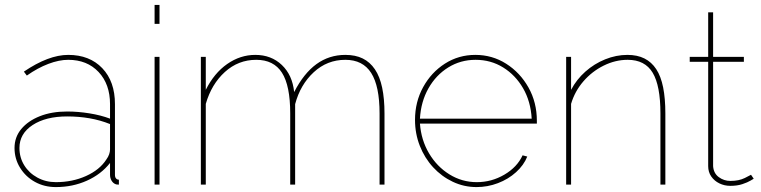

<svg xmlns="http://www.w3.org/2000/svg" viewBox="-20 -750 3091 780"><path d="M39 -149Q39 -193 66.5 -226Q94 -259 142 -278Q190 -297 253 -297Q297 -297 343.5 -289.5Q390 -282 427 -268V-327Q427 -408 380.5 -457.5Q334 -507 257 -507Q220 -507 176.5 -490.5Q133 -474 89 -443L77 -459Q127 -493 172 -510Q217 -527 257 -527Q344 -527 395.5 -473Q447 -419 447 -327V-40Q447 -30 451.5 -25Q456 -20 463 -20V0Q457 0 454 -0.5Q451 -1 449 -2Q439 -6 433 -16.5Q427 -27 427 -40V-88Q391 -42 333 -16Q275 10 207 10Q160 10 122 -11Q84 -32 61.5 -68.5Q39 -105 39 -149ZM412 -102Q420 -113 423.5 -123.5Q427 -134 427 -143V-246Q387 -262 343.5 -269.5Q300 -277 253 -277Q166 -277 112.5 -242Q59 -207 59 -149Q59 -110 78.5 -78.5Q98 -47 132 -28.5Q166 -10 207 -10Q274 -10 329.5 -35Q385 -60 412 -102Z M608 0V-519H628V0ZM608 -653V-730H628V-653Z M1542 0H1522V-289Q1522 -400 1488 -453.5Q1454 -507 1383 -507Q1309 -507 1254.5 -456.5Q1200 -406 1179 -327V0H1159V-289Q1159 -402 1125.5 -454.5Q1092 -507 1021 -507Q948 -507 893.5 -457.5Q839 -408 816 -328V0H796V-519H816V-385Q850 -453 903 -490Q956 -527 1017 -527Q1082 -527 1125 -486Q1168 -445 1175 -376Q1214 -452 1265.5 -489.5Q1317 -527 1383 -527Q1424 -527 1453.5 -512.5Q1483 -498 1503 -468.5Q1523 -439 1532.5 -394Q1542 -349 1542 -289Z M1916 10Q1865 10 1819.5 -11.5Q1774 -33 1739.5 -70.5Q1705 -108 1685.5 -157.5Q1666 -207 1666 -263Q1666 -336 1699 -396Q1732 -456 1787.5 -491.5Q1843 -527 1911 -527Q1980 -527 2036.5 -491Q2093 -455 2127 -394.5Q2161 -334 2161 -259Q2161 -256 2161 -253.5Q2161 -251 2161 -248H1686Q1691 -181 1723 -127Q1755 -73 1806 -41.5Q1857 -10 1917 -10Q1977 -10 2029 -40.5Q2081 -71 2103 -119L2122 -114Q2108 -79 2076.5 -50.5Q2045 -22 2003 -6Q1961 10 1916 10ZM1686 -268H2140Q2136 -338 2105 -391.5Q2074 -445 2024 -476Q1974 -507 1912 -507Q1851 -507 1801 -476Q1751 -445 1720.5 -391Q1690 -337 1686 -268Z M2683 0H2663V-289Q2663 -402 2631.5 -454.5Q2600 -507 2530 -507Q2480 -507 2432.5 -483.5Q2385 -460 2350 -419.5Q2315 -379 2300 -328V0H2280V-519H2300V-385Q2322 -427 2358 -459Q2394 -491 2438.5 -509Q2483 -527 2529 -527Q2569 -527 2598 -512.5Q2627 -498 2646 -469Q2665 -440 2674 -395Q2683 -350 2683 -289Z M3042 -24Q3042 -24 3029.5 -16.5Q3017 -9 2996 -2Q2975 5 2947 5Q2923 5 2902.5 -5Q2882 -15 2869.5 -33Q2857 -51 2857 -75V-499H2782V-519H2857V-700H2877V-519H3002V-499H2877V-75Q2879 -46 2900 -30.5Q2921 -15 2947 -15Q2982 -15 3006 -27Q3030 -39 3031 -40Z"/></svg>

Font: Raleway Thin
Style: Regular
Weight: 100
Designer: Matt McInerney, Pablo Impallari, Rodrigo Fuenzalida
Foundry: Matt McInerney, Pablo Impallari, Rodrigo Fuenzalida
Version: Version 4.026